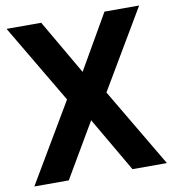

<svg xmlns="http://www.w3.org/2000/svg" viewBox="-79 -770 759 840"><g transform="rotate(-10 300.0 -350.0)"><path d="M6 0H159L301 -242L442 0H595L388 -350L595 -700H441L301 -457L160 -700H6L213 -350Z"/></g></svg>

Font: Arthouse Owned
Style: Bold
Weight: 700
Designer: Jeremy Tribby
Foundry: Tribby Type
Version: Version 1.000;PS 001.000;hotconv 1.0.88;makeotf.lib2.5.64775